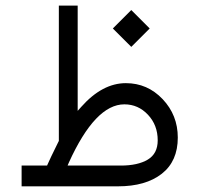

<svg xmlns="http://www.w3.org/2000/svg" viewBox="-20 -657 703 677"><path d="M377.9 -556.6 442.9 -621.6 507.8 -556.6 442.9 -491.7ZM536.1 -162.1Q536.1 -215.8 501.7 -252.4Q467.3 -289.1 418.5 -289.1Q315.9 -289.1 222.7 -83.5L218.3 -73.2H229.5H405.8Q465.8 -73.2 501 -94.2Q536.1 -115.2 536.1 -162.1ZM187.5 -161.6V-637.2H253.9V-285.2V-266.1L266.6 -280.3Q340.8 -363.8 423.8 -363.8Q500 -363.8 553.5 -307.4Q606.9 -251 606.9 -171.9Q606.9 -88.4 550.3 -44.2Q493.7 0 396 0H56.2V-73.2H141.1H146L147.9 -77.6Q154.8 -94.2 186.5 -158.2L187.5 -159.7Z"/></svg>

Font: Shabnam Light FD
Style: Light-FD
Weight: 300
Foundry: DejaVu fonts team - Redesigned by Saber Rastikerdar - Based on Vazir font
Version: Version 5.0.0